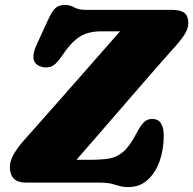

<svg xmlns="http://www.w3.org/2000/svg" viewBox="-20 -740 783 778"><path d="M379 0H85Q20 0 20 -64Q20 -88.5 36.2 -116Q52.5 -143.5 74 -168Q95 -191.5 132 -233.2Q169 -275 214 -326Q259 -377 305.8 -430.2Q352.5 -483.5 394.5 -531.2Q436.5 -579 466.5 -613H389Q336.5 -613 301.8 -590.5Q267 -568 228.5 -510Q205 -475 183.5 -469Q162 -463 140.5 -472Q97 -490.5 128.5 -559L172.5 -655Q190 -693.5 204 -706.8Q218 -720 243 -720Q263.5 -720 281 -710Q298.5 -700 328.5 -700H676Q711.5 -700 727.2 -687.8Q743 -675.5 743 -646Q743 -622.5 725 -596Q707 -569.5 680.5 -541Q667.5 -527 636.2 -491.2Q605 -455.5 562.2 -406.5Q519.5 -357.5 471.8 -302.2Q424 -247 376.8 -192.5Q329.5 -138 290 -92.5H345.5Q388.5 -92.5 420.2 -97.2Q452 -102 478.8 -124.5Q505.5 -147 532.5 -199Q550 -232.5 563.8 -245.2Q577.5 -258 596 -258Q621 -258 632.2 -240.2Q643.5 -222.5 643.5 -191.5Q643.5 -134.5 626.8 -87Q610 -39.5 578 -10.8Q546 18 500.5 18Q478 18 463.8 13.5Q449.5 9 431.5 4.5Q413.5 0 379 0Z"/></svg>

Font: Fraunces 9pt S100 Black
Style: Italic
Weight: 900
Italic angle: -16°
Version: Version 1.000; ttfautohint (v1.8.3)